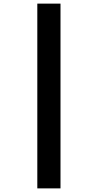

<svg xmlns="http://www.w3.org/2000/svg" viewBox="-20 -830 540 1060"><path d="M186 210V-810H314V210Z"/></svg>

Font: M PLUS 1 Code
Style: Bold
Weight: 700
Designer: Coji Morishita
Foundry: UNDERFOREST DESIGN
Version: Version 1.002